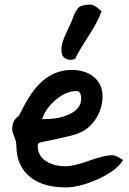

<svg xmlns="http://www.w3.org/2000/svg" viewBox="-20 -763 559 835"><path d="M33 -200Q33 -241 62 -259Q107 -352 149 -396Q211 -459 292 -459Q348 -459 386 -430Q426 -398 426 -344Q426 -300 404.5 -259.5Q383 -219 347 -196Q319 -178 255 -165Q159 -145 157 -144Q144 -141 144 -129Q144 -83 184 -60Q217 -40 266 -40Q301 -40 367 -64Q433 -88 469 -88Q485 -88 515 -67Q488 -21 404 17Q325 52 266 52Q170 52 114 9Q51 -39 51 -133Q51 -148 42 -169Q33 -190 33 -200ZM163 -245H170Q227 -244 272 -262Q333 -286 333 -334Q333 -367 313 -367Q267 -367 222.5 -329Q178 -291 163 -245ZM307 -508Q299 -503 288 -503Q247 -503 247 -547Q247 -574 265 -613Q293 -672 294 -677Q308 -718 322.5 -730.5Q337 -743 375 -743Q390 -743 422 -714Q404 -666 365 -606Q322 -540 307 -508Z"/></svg>

Font: Wortlaut AH
Style: SemiBold
Weight: 600
Designer: Andreas Höfeld
Foundry: Fontgrube AH
Version: Version 2.59